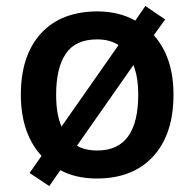

<svg xmlns="http://www.w3.org/2000/svg" viewBox="-20 -588 651 643"><path d="M561 -271Q561 -138.7 493.2 -64.5Q425.3 9.8 304.2 9.8Q233.9 9.8 182.1 -18.1L145 35.2L79.1 -8.8L119.1 -65.9Q49.8 -141.6 49.8 -271Q49.8 -402.3 117.2 -476.1Q184.6 -549.8 307.1 -549.8Q377.4 -549.8 433.1 -519L466.8 -567.9L533.2 -522.9L495.1 -470.2Q561 -396 561 -271ZM168 -271Q168 -205.1 186 -164.1L377 -437Q347.7 -456.1 305.2 -456.1Q232.9 -456.1 200.4 -408.2Q168 -360.4 168 -271ZM442.9 -271Q442.9 -330.1 426.8 -370.1L237.8 -100.1Q264.2 -84 306.2 -84Q442.9 -84 442.9 -271Z"/></svg>

Font: Open Sans Semibold
Style: Regular
Weight: 600
Foundry: Ascender Corporation
Version: Version 1.10; ttfautohint (v1.5.65-e2d9)